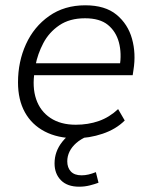

<svg xmlns="http://www.w3.org/2000/svg" viewBox="-20 -514 568 725"><path d="M265 8Q198 8 149 -17.5Q100 -43 74 -90Q48 -137 48 -203Q48 -281 78 -347Q108 -413 165.5 -453.5Q223 -494 302 -494Q377 -494 420 -458.5Q463 -423 478.5 -367.5Q494 -312 484 -250L481 -230H93L100 -275H451L432 -262Q440 -313 429 -354Q418 -395 387.5 -420Q357 -445 301 -445Q243 -445 204 -418.5Q165 -392 143.5 -351Q122 -310 114 -267L111 -246Q101 -185 116.5 -139.5Q132 -94 170.5 -68.5Q209 -43 266 -43Q313 -43 353 -57Q393 -71 426 -102L451 -59Q418 -26 367.5 -9Q317 8 265 8ZM279 191Q234 191 210 166.5Q186 142 186 103Q186 58 215 21.5Q244 -15 290 -34L311 0Q285 11 268 26Q251 41 242.5 58.5Q234 76 234 95Q234 119 247.5 133.5Q261 148 288 148Q301 148 314 145Q327 142 342 136L352 176Q339 181 319.5 186Q300 191 279 191Z"/></svg>

Font: Nunito Sans 12pt ExtraLight 12pt Light
Style: Italic
Weight: 300
Italic angle: -9°
Version: Version 3.101;gftools[0.9.27]